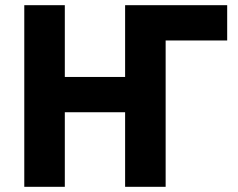

<svg xmlns="http://www.w3.org/2000/svg" viewBox="-20 -720 916 740"><path d="M73.6 0H229.8V-287.4H462.2V0H618.4V-564H855.6V-700H462.2V-423.4H229.8V-700H73.6Z"/></svg>

Font: Fixel Variable
Style: Regular
Weight: 100
Width: 3
Designer: AlfaBravo + MacPaw
Foundry: Kyrylo Tkachov, Marchela Mozhyna, Serhii Makarenko, Maria Weinstein, Zakhar Kryvoshyya
Version: Version 1.211